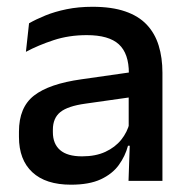

<svg xmlns="http://www.w3.org/2000/svg" viewBox="-20 -520 541 552"><path d="M447 0H349.5L353.5 -116L350 -131V-285L350.5 -309.5Q350.5 -366 321.8 -392.5Q293 -419 229.5 -419Q178 -419 134 -404.5Q90 -390 54.5 -371L63.5 -453Q83.5 -464.5 110.5 -475.5Q137.5 -486.5 171.5 -493.5Q205.5 -500.5 246 -500.5Q301.5 -500.5 340 -487.2Q378.5 -474 402 -449Q425.5 -424 436.2 -389Q447 -354 447 -311ZM184 11Q111.5 11 73 -24.8Q34.5 -60.5 34.5 -126.5V-141.5Q34.5 -211.5 77.8 -245.2Q121 -279 214 -292L361 -313L366.5 -242L225.5 -222Q175 -215 153.5 -197.8Q132 -180.5 132 -147V-140Q132 -106.5 152.8 -88.5Q173.5 -70.5 216 -70.5Q255 -70.5 283 -83.5Q311 -96.5 328.5 -118.2Q346 -140 352.5 -166.5L366 -101H348Q340 -71 321.5 -45.5Q303 -20 269.8 -4.5Q236.5 11 184 11Z"/></svg>

Font: Anek Devanagari Medium Medium
Style: Regular
Weight: 500
Version: Version 1.003